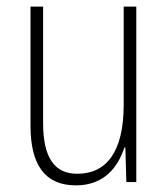

<svg xmlns="http://www.w3.org/2000/svg" viewBox="-20 -549 507 579"><path d="M391 -529H353V-233C353 -91 301 -25 213 -25C146 -25 110 -71 110 -178V-529H72V-170C72 -51 116 10 209 10C295 10 336 -46 355 -104H358L361 0H391Z"/></svg>

Font: Noto Sans Myanmar UI Condensed ExtraLight
Style: Regular
Weight: 200
Width: 3
Designer: Monotype Design Team
Foundry: Monotype Imaging Inc.
Version: Version 2.103